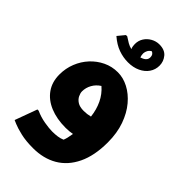

<svg xmlns="http://www.w3.org/2000/svg" viewBox="-329 -972 1334 1334"><g transform="rotate(45 338.0 -304.5)"><path d="M284 261Q214 261 163 249Q112 237 84 225Q56 213 56 213L116 49H128Q172 69 219.5 77Q267 85 296 85Q325 85 349 81.5Q373 78 393 69Q398 57 402.5 39Q407 21 411 -5Q379 1 344 1Q257 1 191 -26.5Q125 -54 88.5 -106Q52 -158 52 -231Q52 -291 73.5 -345Q95 -399 133 -440Q171 -481 221 -505Q271 -529 329 -529Q382 -529 434 -502Q486 -475 529 -424Q572 -373 598 -300Q624 -227 624 -135Q624 -5 581.5 83.5Q539 172 463 216.5Q387 261 284 261ZM246 -259Q246 -242 256 -221Q266 -200 288.5 -185.5Q311 -171 350 -171Q383 -171 414 -179Q407 -241 382.5 -292.5Q358 -344 315 -381Q282 -360 264 -327.5Q246 -295 246 -259ZM501 -766Q501 -727 479.5 -695.5Q458 -664 419 -645.5Q380 -627 329 -627Q282 -627 235.5 -643.5Q189 -660 143 -700L185 -751L197 -752Q221 -736 240 -725Q259 -714 281 -709Q276 -720 274.5 -731Q273 -742 273 -751Q273 -785 290 -811.5Q307 -838 335.5 -854Q364 -870 396 -870Q449 -870 475 -838.5Q501 -807 501 -766ZM360 -747Q360 -729 366 -712Q387 -718 401 -730Q415 -742 415 -762Q415 -790 392 -799Q376 -790 368.5 -776Q361 -762 360 -747Z"/></g></svg>

Font: Kufam Black
Style: Regular
Weight: 900
Designer: Wael Morcos, Artur Schmal
Foundry: Original Type
Version: Version 1.301; ttfautohint (v1.8.3)